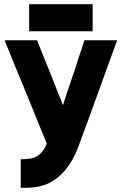

<svg xmlns="http://www.w3.org/2000/svg" viewBox="-20 -706 593 936"><path d="M431.6 -675.8Q431.6 -671.9 431.6 -668Q431.6 -664.1 431.6 -660.2Q431.6 -651.4 431.6 -642.6Q431.6 -633.8 431.6 -625Q431.6 -616.2 431.6 -607.4Q431.6 -598.6 431.6 -589.8Q431.6 -581.1 431.6 -572.3Q431.6 -563.5 431.6 -553.7Q429.7 -553.7 426.8 -553.7Q424.8 -553.7 421.9 -553.7Q388.7 -553.7 356.4 -553.7Q323.2 -553.7 290 -553.7Q267.6 -553.7 245.1 -553.7Q222.7 -553.7 199.2 -553.7Q180.7 -553.7 161.1 -553.7Q141.6 -553.7 122.1 -553.7Q122.1 -556.6 122.1 -558.6Q122.1 -561.5 122.1 -564.5Q122.1 -577.1 122.1 -589.8Q122.1 -602.5 122.1 -615.2Q122.1 -624 122.1 -632.8Q122.1 -641.6 122.1 -649.4Q122.1 -659.2 122.1 -668Q122.1 -676.8 122.1 -685.5Q124 -685.5 127 -685.5Q129.9 -685.5 131.8 -685.5Q165 -685.5 198.2 -685.5Q230.5 -685.5 263.7 -685.5Q286.1 -685.5 308.6 -685.5Q332 -685.5 354.5 -685.5Q374 -685.5 393.6 -685.5Q412.1 -685.5 431.6 -685.5Q431.6 -683.6 431.6 -680.7Q431.6 -678.7 431.6 -675.8ZM287.1 -193.4Q297.9 -224.6 307.6 -256.8Q318.4 -288.1 329.1 -320.3Q337.9 -345.7 346.7 -372.1Q354.5 -398.4 363.3 -424.8Q371.1 -446.3 377.9 -467.8Q384.8 -488.3 391.6 -509.8Q393.6 -509.8 395.5 -509.8Q397.5 -509.8 399.4 -509.8Q404.3 -509.8 409.2 -509.8Q414.1 -509.8 418.9 -509.8Q429.7 -509.8 440.4 -509.8Q451.2 -509.8 461.9 -509.8Q472.7 -509.8 483.4 -509.8Q494.1 -509.8 504.9 -509.8Q515.6 -509.8 527.3 -509.8Q538.1 -509.8 548.8 -509.8Q549.8 -509.8 549.8 -508.8Q549.8 -508.8 550.8 -507.8Q549.8 -504.9 548.8 -502Q547.9 -499 545.9 -496.1Q525.4 -439.5 504.9 -382.8Q484.4 -326.2 463.9 -269.5Q449.2 -230.5 435.5 -191.4Q420.9 -152.3 407.2 -113.3Q383.8 -50.8 361.3 10.7Q338.9 73.2 296.9 125Q278.3 145.5 257.8 162.1Q236.3 178.7 210.9 190.4Q179.7 203.1 147.5 207Q126 210 103.5 210Q92.8 210 81.1 209Q81.1 207 81.1 205.1Q81.1 202.1 81.1 200.2Q81.1 185.5 81.1 170.9Q81.1 156.2 81.1 141.6Q81.1 132.8 81.1 123Q81.1 113.3 81.1 103.5Q81.1 95.7 81.1 86.9Q81.1 78.1 81.1 69.3Q84 70.3 85.9 70.3Q88.9 70.3 90.8 70.3Q105.5 69.3 119.1 68.4Q132.8 67.4 146.5 62.5Q156.2 58.6 165 52.7Q173.8 46.9 180.7 39.1Q190.4 29.3 196.3 17.6Q203.1 6.8 208 -5.9Q184.6 -64.5 160.2 -123Q135.7 -181.6 112.3 -241.2Q95.7 -280.3 80.1 -319.3Q64.5 -358.4 47.9 -397.5Q37.1 -425.8 25.4 -453.1Q14.6 -480.5 2.9 -507.8Q3.9 -508.8 4.9 -509.8Q8.8 -509.8 16.6 -509.8Q32.2 -509.8 47.9 -509.8Q63.5 -509.8 79.1 -509.8Q89.8 -509.8 100.6 -509.8Q111.3 -509.8 122.1 -509.8Q131.8 -509.8 141.6 -509.8Q151.4 -509.8 161.1 -509.8Q161.1 -508.8 162.1 -506.8Q163.1 -504.9 163.1 -503.9Q178.7 -465.8 193.4 -427.7Q209 -388.7 224.6 -350.6Q234.4 -324.2 245.1 -298.8Q255.9 -272.5 265.6 -246.1Q269.5 -237.3 273.4 -228.5Q276.4 -219.7 280.3 -210.9Q281.2 -207 283.2 -202.1Q285.2 -197.3 287.1 -193.4Z"/></svg>

Font: LeFont
Style: Bold
Weight: 800
Designer: Leryon MEDIA
Version: Version 1.0